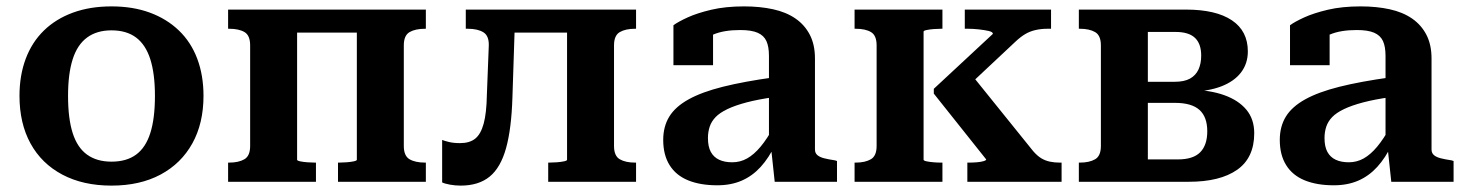

<svg xmlns="http://www.w3.org/2000/svg" viewBox="-20 -569 4589 601"><path d="M617 -269Q617 -183 582 -120Q547 -57 482.5 -22.5Q418 12 329 12Q240 12 175 -22.5Q110 -57 75.5 -120Q41 -183 41 -269Q41 -333 60.5 -385Q80 -437 117.5 -473.5Q155 -510 208.5 -529.5Q262 -549 329 -549Q396 -549 449 -529.5Q502 -510 540 -473.5Q578 -437 597.5 -385Q617 -333 617 -269ZM193 -269Q193 -198 207.5 -152.5Q222 -107 252.5 -85Q283 -63 329 -63Q376 -63 406 -85Q436 -107 450.5 -152.5Q465 -198 465 -269Q465 -338 450.5 -383.5Q436 -429 406 -451.5Q376 -474 329 -474Q283 -474 252.5 -451.5Q222 -429 207.5 -383.5Q193 -338 193 -269Z M763 -112V-427Q763 -458 745.5 -468.5Q728 -479 697 -479H694V-539H910V-69Q910 -66 919.5 -64Q929 -62 942 -61Q955 -60 965 -60H969V0H694V-60H697Q727 -60 745 -70.5Q763 -81 763 -112ZM1097 -69V-539H1313V-479H1311Q1280 -479 1262 -468.5Q1244 -458 1244 -427V-112Q1244 -81 1262 -70.5Q1280 -60 1311 -60H1313V0H1038V-60H1042Q1052 -60 1065 -61Q1078 -62 1087.5 -64Q1097 -66 1097 -69ZM848 -467V-539H1166V-467Z M1504 -272 1510 -426Q1511 -457 1493 -468Q1475 -479 1444 -479H1438V-539H1593L1584 -264Q1581 -166 1564 -105Q1547 -44 1512.5 -16Q1478 12 1422 12Q1405 12 1388.5 9Q1372 6 1364 2V-131Q1371 -128 1385.5 -124.5Q1400 -121 1420 -121Q1450 -121 1467.5 -135Q1485 -149 1494 -182Q1503 -215 1504 -272ZM1755 -69V-539H1971V-479H1968Q1938 -479 1920 -468.5Q1902 -458 1902 -427V-112Q1902 -81 1920 -70.5Q1938 -60 1968 -60H1971V0H1696V-60H1699Q1710 -60 1723 -61Q1736 -62 1745.5 -64Q1755 -66 1755 -69ZM1543 -467V-539H1824V-467Z M2403 -327V-265Q2353 -258 2317 -248.5Q2281 -239 2257 -227.5Q2233 -216 2220 -202.5Q2207 -189 2201.5 -172.5Q2196 -156 2196 -137Q2196 -110 2205 -93.5Q2214 -77 2231 -69Q2248 -61 2272 -61Q2297 -61 2318.5 -73Q2340 -85 2360.5 -109.5Q2381 -134 2402 -172L2407 -117Q2387 -75 2361 -46.5Q2335 -18 2301.5 -3.5Q2268 11 2225 11Q2172 11 2134 -4.5Q2096 -20 2076 -52Q2056 -84 2056 -131Q2056 -173 2075 -204Q2094 -235 2135.5 -258Q2177 -281 2243 -297.5Q2309 -314 2403 -327ZM2405 0 2393 -112 2387 -113V-394Q2387 -423 2379 -440.5Q2371 -458 2351.5 -466.5Q2332 -475 2297 -475Q2246 -475 2213 -461Q2180 -447 2166 -431Q2161 -437 2162 -445.5Q2163 -454 2169 -461.5Q2175 -469 2186 -474.5Q2197 -480 2212 -481V-365H2088V-490Q2103 -501 2132.5 -514.5Q2162 -528 2206.5 -538.5Q2251 -549 2309 -549Q2359 -549 2400 -540Q2441 -531 2470 -511Q2499 -491 2515 -460Q2531 -429 2531 -386V-101Q2531 -90 2538.5 -83.5Q2546 -77 2560 -73.5Q2574 -70 2594 -67L2600 -65V0Z M2724 -112V-427Q2724 -458 2706.5 -468.5Q2689 -479 2658 -479H2655V-539H2930V-479H2926Q2915 -479 2902.5 -478Q2890 -477 2880.5 -475Q2871 -473 2871 -470V-69Q2871 -66 2880.5 -64Q2890 -62 2902.5 -61Q2915 -60 2926 -60H2930V0H2655V-60H2658Q2688 -60 2706 -70.5Q2724 -81 2724 -112ZM3303 0H3008V-60H3013Q3025 -60 3037.5 -61Q3050 -62 3058.5 -64.5Q3067 -67 3067 -70L2903 -276V-291L3088 -463Q3088 -469 3075 -472Q3062 -475 3044 -477Q3026 -479 3010 -479H3000V-539H3270V-479H3259Q3239 -479 3221.5 -475Q3204 -471 3189.5 -462.5Q3175 -454 3159 -439L2983 -274L3010 -349L3214 -96Q3227 -81 3239.5 -73.5Q3252 -66 3266.5 -63Q3281 -60 3297 -60H3303Z M3357 -539H3692Q3786 -539 3836 -505.5Q3886 -472 3886 -408Q3886 -370 3864.5 -342Q3843 -314 3802.5 -298.5Q3762 -283 3706 -282L3728 -307V-262L3708 -288Q3768 -287 3812.5 -271Q3857 -255 3881.5 -225.5Q3906 -196 3906 -152Q3906 -75 3852.5 -37.5Q3799 0 3701 0H3357V-60H3360Q3390 -60 3408 -70.5Q3426 -81 3426 -112V-427Q3426 -458 3408 -468.5Q3390 -479 3360 -479H3357ZM3573 -70H3667Q3715 -70 3737 -92.5Q3759 -115 3759 -158Q3759 -203 3734.5 -225Q3710 -247 3658 -247H3537V-313H3657Q3687 -313 3705 -323Q3723 -333 3731.5 -351.5Q3740 -370 3740 -395Q3740 -432 3720.5 -450.5Q3701 -469 3660 -469H3573Z M4333 -327V-265Q4283 -258 4247 -248.5Q4211 -239 4187 -227.5Q4163 -216 4150 -202.5Q4137 -189 4131.5 -172.5Q4126 -156 4126 -137Q4126 -110 4135 -93.5Q4144 -77 4161 -69Q4178 -61 4202 -61Q4227 -61 4248.5 -73Q4270 -85 4290.5 -109.5Q4311 -134 4332 -172L4337 -117Q4317 -75 4291 -46.5Q4265 -18 4231.5 -3.5Q4198 11 4155 11Q4102 11 4064 -4.5Q4026 -20 4006 -52Q3986 -84 3986 -131Q3986 -173 4005 -204Q4024 -235 4065.5 -258Q4107 -281 4173 -297.5Q4239 -314 4333 -327ZM4335 0 4323 -112 4317 -113V-394Q4317 -423 4309 -440.5Q4301 -458 4281.5 -466.5Q4262 -475 4227 -475Q4176 -475 4143 -461Q4110 -447 4096 -431Q4091 -437 4092 -445.5Q4093 -454 4099 -461.5Q4105 -469 4116 -474.5Q4127 -480 4142 -481V-365H4018V-490Q4033 -501 4062.5 -514.5Q4092 -528 4136.5 -538.5Q4181 -549 4239 -549Q4289 -549 4330 -540Q4371 -531 4400 -511Q4429 -491 4445 -460Q4461 -429 4461 -386V-101Q4461 -90 4468.5 -83.5Q4476 -77 4490 -73.5Q4504 -70 4524 -67L4530 -65V0Z"/></svg>

Font: Roboto Serif SemiBold
Style: Regular
Weight: 600
Designer: Greg Gazdowicz
Foundry: Commercial Type
Version: Version 1.008